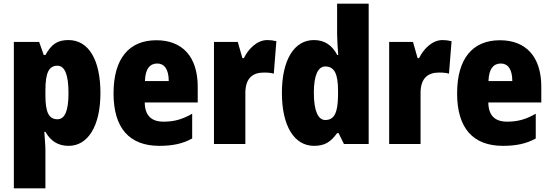

<svg xmlns="http://www.w3.org/2000/svg" viewBox="-20 -780 2984 1040"><path d="M351 -563C293 -563 260 -543 226 -482H217L192 -553H55V240H226V36C226 9 223 -23 220 -66H226C254 -17 293 10 352 10C455 10 524 -95 524 -276C524 -456 460 -563 351 -563ZM291 -424C330 -424 351 -378 351 -275C351 -179 331 -134 291 -134C243 -134 226 -175 226 -263V-290C226 -384 244 -424 291 -424Z M827 -562C679 -562 595 -463 595 -274C595 -86 681 10 843 10C916 10 971 -2 1021 -30V-164C967 -133 923 -121 866 -121C798 -121 765 -156 764 -225H1051V-310C1051 -474 967 -562 827 -562ZM832 -436C870 -436 894 -405 894 -341H765C767 -410 794 -436 832 -436Z M1428 -563C1371 -563 1324 -513 1301 -465H1293L1268 -553H1139V0H1309V-276C1309 -357 1349 -387 1409 -387C1434 -387 1450 -385 1463 -381L1477 -557C1460 -561 1444 -563 1428 -563Z M1681 10C1741 10 1773 -13 1806 -59H1814L1843 0H1977V-760H1806V-595C1806 -566 1809 -525 1812 -482H1807C1778 -536 1738 -563 1680 -563C1575 -563 1507 -458 1507 -277C1507 -97 1574 10 1681 10ZM1742 -130C1704 -130 1680 -177 1680 -278C1680 -373 1703 -420 1742 -420C1792 -420 1811 -378 1811 -290V-263C1810 -170 1791 -130 1742 -130Z M2377 -563C2320 -563 2273 -513 2250 -465H2242L2217 -553H2088V0H2258V-276C2258 -357 2298 -387 2358 -387C2383 -387 2399 -385 2412 -381L2426 -557C2409 -561 2393 -563 2377 -563Z M2688 -562C2540 -562 2456 -463 2456 -274C2456 -86 2542 10 2704 10C2777 10 2832 -2 2882 -30V-164C2828 -133 2784 -121 2727 -121C2659 -121 2626 -156 2625 -225H2912V-310C2912 -474 2828 -562 2688 -562ZM2693 -436C2731 -436 2755 -405 2755 -341H2626C2628 -410 2655 -436 2693 -436Z"/></svg>

Font: Noto Sans Khmer Condensed Black
Style: Regular
Weight: 900
Width: 3
Designer: Danh Hong and the Monotype Design Team
Foundry: Monotype Imaging Inc.
Version: Version 2.004